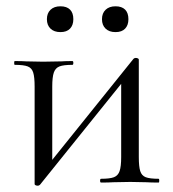

<svg xmlns="http://www.w3.org/2000/svg" viewBox="-20 -580 551 610"><path d="M90 5V-305Q90 -335 85.5 -349.5Q81 -364 68 -369Q55 -374 27 -374Q25 -374 25 -380Q25 -386 27 -386Q51 -386 64 -385L117 -384L175 -385Q188 -386 210 -386Q213 -386 213 -380Q213 -374 210 -374Q182 -374 169 -369Q156 -364 151 -349.5Q146 -335 146 -305V-53L125 -46L404 -393Q407 -396 411 -396Q415 -396 418 -394.5Q421 -393 421 -391V-81Q421 -51 425.5 -36.5Q430 -22 443 -17Q456 -12 484 -12Q486 -12 486 -6Q486 0 484 0Q459 0 445 -1L394 -2L340 -1Q325 0 301 0Q298 0 298 -6Q298 -12 301 -12Q329 -12 342 -17Q355 -22 360 -36.5Q365 -51 365 -81V-334L387 -341L107 7Q104 10 100 10Q96 10 93 8.5Q90 7 90 5ZM129 -519Q129 -538 140.5 -549Q152 -560 172 -560Q192 -560 202.5 -549.5Q213 -539 213 -519Q213 -500 202.5 -489Q192 -478 172 -478Q152 -478 140.5 -489Q129 -500 129 -519ZM304 -519Q304 -538 315.5 -549Q327 -560 347 -560Q367 -560 377.5 -549.5Q388 -539 388 -519Q388 -500 377.5 -489Q367 -478 347 -478Q327 -478 315.5 -489Q304 -500 304 -519Z"/></svg>

Font: Cormorant Infant
Style: Regular
Weight: 400
Designer: Christian Thalmann (Catharsis Fonts)
Foundry: Catharsis Fonts
Version: Version 4.000